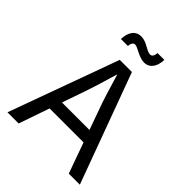

<svg xmlns="http://www.w3.org/2000/svg" viewBox="-255 -1063 1199 1199"><g transform="rotate(45 345.0 -463.0)"><path d="M25.4 0H124L194.3 -203.1H494.1L566.9 0H664.6L397 -727.5H289.6ZM408.7 -822.8C456.5 -822.8 484.9 -862.8 486.8 -924.3H426.8C423.3 -896 415.5 -884.8 399.4 -884.8C366.7 -884.8 332.5 -926.3 281.7 -926.3C229.5 -926.3 204.6 -883.3 202.6 -824.7H264.2C265.1 -843.8 272.9 -863.3 290 -863.3C314.9 -863.3 360.4 -822.8 408.7 -822.8ZM222.7 -284.2 273.9 -431.6C289.6 -476.6 312 -545.9 342.8 -653.3C373.5 -547.9 395 -480.5 412.6 -431.6L465.3 -284.2Z"/></g></svg>

Font: Raveo
Style: Regular
Weight: 400
Designer: Jakub Foglar, Rasmus Andersson (Inter)
Foundry: Jakubfoglar.com
Version: Version 1.100;Glyphs 3.2.3 (3260)